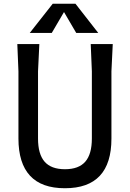

<svg xmlns="http://www.w3.org/2000/svg" viewBox="-20 -984 691 1020"><path d="M579 -750 572 -605V-248Q572 16 325 16Q201 16 139.5 -50.5Q78 -117 78 -248V-605L72 -750H189L182 -605V-248Q182 -165 217 -125Q252 -85 325 -85Q398 -85 433 -125Q468 -165 468 -248V-605L462 -750ZM385 -809 320 -920 255 -809H138L260 -964H381L502 -809Z"/></svg>

Font: Farro
Style: Regular
Weight: 400
Designer: Aceler Chua
Foundry: Grayscale Limited
Version: Version 1.101